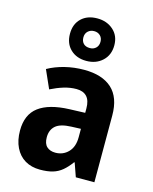

<svg xmlns="http://www.w3.org/2000/svg" viewBox="-125 -918 802 1009"><g transform="rotate(15 276.5 -413.0)"><path d="M281 -557Q380 -557 432.5 -509Q485 -461 485 -363V0H384L358 -74H355Q334 -45 311.5 -26Q289 -7 260.5 1.5Q232 10 191 10Q144 10 109.5 -10.5Q75 -31 56 -70Q37 -109 37 -162Q37 -249 93 -291Q149 -333 259 -337L344 -340V-364Q344 -407 324.5 -428Q305 -449 268 -449Q234 -449 199.5 -438.5Q165 -428 129 -410L85 -509Q126 -532 176.5 -544.5Q227 -557 281 -557ZM293 -251Q233 -249 207.5 -226.5Q182 -204 182 -164Q182 -129 199.5 -113Q217 -97 246 -97Q288 -97 316 -126Q344 -155 344 -207V-253ZM278 -605Q225 -605 192 -636.5Q159 -668 159 -721Q159 -774 191.5 -805Q224 -836 278 -836Q330 -836 365 -805Q400 -774 400 -722Q400 -669 365.5 -637Q331 -605 278 -605ZM279 -675Q299 -675 312 -687.5Q325 -700 325 -721Q325 -742 312 -754.5Q299 -767 279 -767Q259 -767 245.5 -754.5Q232 -742 232 -721Q232 -700 244 -687.5Q256 -675 279 -675Z"/></g></svg>

Font: Noto Sans Thai SemiCondensed
Style: Bold
Weight: 700
Width: 4
Designer: Monotype Design Team
Foundry: Monotype Imaging Inc.
Version: Version 2.001